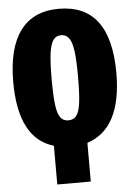

<svg xmlns="http://www.w3.org/2000/svg" viewBox="-61 -761 707 1022"><g transform="rotate(-5 292.5 -250.5)"><path d="M382 8V215H203V8Q17 -46 17 -349Q17 -530 86.5 -623Q156 -716 292 -716Q568 -716 568 -349Q568 -200 521 -110.5Q474 -21 382 8ZM222 -349Q222 -259 228 -210.5Q234 -162 249 -141Q264 -120 292 -120Q321 -120 336 -141Q351 -162 357 -210Q363 -258 363 -349Q363 -435 356.5 -483.5Q350 -532 334.5 -553.5Q319 -575 292 -575Q265 -575 250 -553.5Q235 -532 228.5 -484Q222 -436 222 -349Z"/></g></svg>

Font: Fira Sans Extra Condensed Black
Style: Regular
Weight: 900
Width: 1
Designer: Carrois Corporate & Edenspiekermann AG
Foundry: Carrois Corporate GbR & Edenspiekermann AG
Version: Version 4.203